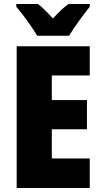

<svg xmlns="http://www.w3.org/2000/svg" viewBox="-20 -947 515 967"><path d="M167 -767H328C352 -808 402 -876 432 -913V-927H325C301 -910 276 -886 247 -854C218 -885 195 -909 171 -927H62V-913C92 -879 146 -805 167 -767ZM432 0V-149H241V-296H418V-443H241V-567H432V-714H64V0Z"/></svg>

Font: Noto Sans Sinhala Condensed Black
Style: Regular
Weight: 900
Width: 3
Designer: Jelle Bosma - Monotype Design Team
Foundry: Monotype Imaging Inc.
Version: Version 2.006